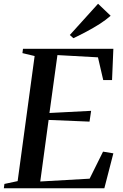

<svg xmlns="http://www.w3.org/2000/svg" viewBox="-34 -1003 654 1023"><path d="M-13.5 0 -10.5 -23 60 -38 150.5 -704.5 85.5 -720 88.5 -743H570L563 -576.5H516L488 -697.5L272 -709.5L229.5 -401L451.5 -412.5L443 -355L225 -364L180.5 -36L443.5 -51L515 -195L570 -186L522 0ZM357 -799.5 338 -816.5 488.5 -983 555.5 -919Q530 -896.5 496.8 -875.2Q463.5 -854 427.2 -834.8Q391 -815.5 357 -799.5Z"/></svg>

Font: Merriweather 120pt Medium
Style: Italic
Weight: 500
Italic angle: -7.8°
Version: Version 2.101